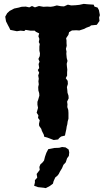

<svg xmlns="http://www.w3.org/2000/svg" viewBox="-20 -703 548 990"><path d="M257 19 239 12 223 6 208 2 206 -8 196 -28 193 -38 182 -54 181 -64 185 -83 176 -95 178 -108 169 -122 173 -136 176 -147 173 -163V-178L177 -189L183 -210L182 -223L178 -236L177 -254L180 -268L178 -284L180 -297L177 -314L182 -328L175 -342L182 -352L179 -373L184 -385L178 -399L185 -414L186 -428L183 -442V-463L185 -476L180 -486L183 -502L178 -516L182 -531L165 -539L159 -545H136L112 -549L105 -543L86 -545L67 -542L33 -549L28 -560L21 -573L11 -593L7 -617L17 -635L30 -647L40 -652L53 -659L77 -664L91 -668L113 -669L131 -665L145 -672L160 -665L181 -672L204 -668L223 -669L241 -668L255 -670L273 -675L294 -671L310 -670L330 -679L347 -675L369 -676L389 -678L412 -683L432 -681L463 -679L467 -669L483 -664L490 -651L495 -625L491 -613L493 -595L479 -575L449 -572L444 -567L425 -560L414 -554L389 -546L373 -547L351 -546L336 -537L333 -524L321 -506L323 -494V-481L324 -467L320 -451L323 -437L322 -426L324 -404L328 -389L324 -374L325 -361L327 -344L326 -330V-313L319 -300L329 -286L330 -270L325 -254L327 -239L328 -225L333 -210L334 -196L326 -179L328 -165L327 -151L332 -136L333 -121V-107V-91L329 -77L327 -62L324 -51L322 -37L318 -19L315 -4L295 1L284 10L280 16ZM216 267 205 265 176 262 156 255 160 238V226L172 213L169 194L185 173L183 158L188 145L199 135L207 125L212 105L219 85L229 66L260 60L285 59L300 55L318 57L334 68L337 83L335 101L326 113L319 134L307 147L300 164L289 182L283 194L276 203L265 212L256 232L253 244L237 256Z"/></svg>

Font: Winky Rough SemiBold
Style: Regular
Weight: 600
Designer: Simon Atzbach
Foundry: typofactur
Version: Version 1.206; ttfautohint (v1.8.4.7-5d5b)